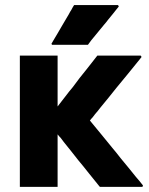

<svg xmlns="http://www.w3.org/2000/svg" viewBox="-20 -730 591 760"><path d="M441.4 -693.4Q437.5 -688.5 433.6 -683.6Q429.7 -678.7 425.8 -673.8Q417 -663.1 408.2 -652.3Q400.4 -641.6 391.6 -631.8Q382.8 -621.1 374 -610.4Q365.2 -599.6 356.4 -588.9Q349.6 -580.1 341.8 -571.3Q335 -561.5 328.1 -552.7Q326.2 -552.7 325.2 -552.7Q324.2 -552.7 323.2 -552.7Q308.6 -552.7 294.9 -552.7Q280.3 -552.7 266.6 -552.7Q256.8 -552.7 247.1 -552.7Q237.3 -552.7 227.5 -552.7Q217.8 -552.7 207 -552.7Q196.3 -552.7 185.5 -552.7Q185.5 -554.7 183.6 -556.6Q185.5 -560.5 190.4 -568.4Q199.2 -584 209 -599.6Q217.8 -615.2 226.6 -629.9Q233.4 -640.6 239.3 -651.4Q245.1 -662.1 252 -672.9Q256.8 -682.6 262.7 -691.4Q267.6 -701.2 273.4 -710Q274.4 -710 276.4 -710Q277.3 -710 279.3 -710Q296.9 -710 314.5 -710Q332 -710 349.6 -710Q361.3 -710 374 -710Q385.7 -710 397.5 -710Q410.2 -710 422.9 -710Q435.5 -710 447.3 -710Q448.2 -708 450.2 -704.1Q447.3 -701.2 441.4 -693.4ZM335.9 -252.9Q358.4 -225.6 380.9 -198.2Q402.3 -171.9 424.8 -144.5Q441.4 -125 457 -104.5Q473.6 -85 489.3 -65.4Q503.9 -47.9 517.6 -30.3Q532.2 -13.7 545.9 3.9Q544.9 5.9 543.9 9.8Q539.1 9.8 530.3 9.8Q524.4 9.8 519.5 9.8Q513.7 9.8 508.8 9.8Q497.1 9.8 485.4 9.8Q473.6 9.8 461.9 9.8Q450.2 9.8 438.5 9.8Q426.8 9.8 415 9.8Q405.3 9.8 395.5 9.8Q384.8 9.8 375 9.8Q374 8.8 374 7.8Q373 6.8 372.1 5.9Q351.6 -19.5 331.1 -44.9Q310.5 -71.3 289.1 -96.7Q275.4 -114.3 260.7 -132.8Q247.1 -150.4 232.4 -168Q226.6 -175.8 220.7 -183.6Q213.9 -190.4 208 -198.2Q208 -179.7 208 -161.1Q208 -142.6 208 -124Q208 -106.4 208 -87.9Q208 -70.3 208 -52.7Q208 -37.1 208 -21.5Q208 -5.9 208 9.8Q205.1 9.8 203.1 9.8Q200.2 9.8 198.2 9.8Q183.6 9.8 168.9 9.8Q154.3 9.8 139.6 9.8Q128.9 9.8 119.1 9.8Q109.4 9.8 98.6 9.8Q88.9 9.8 79.1 9.8Q69.3 9.8 58.6 9.8Q58.6 7.8 58.6 4.9Q58.6 2.9 58.6 0Q58.6 -56.6 58.6 -113.3Q58.6 -170.9 58.6 -227.5Q58.6 -266.6 58.6 -305.7Q58.6 -344.7 58.6 -383.8Q58.6 -415 58.6 -446.3Q58.6 -478.5 58.6 -509.8Q61.5 -509.8 64.5 -509.8Q66.4 -509.8 69.3 -509.8Q84 -509.8 98.6 -509.8Q113.3 -509.8 127.9 -509.8Q137.7 -509.8 147.5 -509.8Q158.2 -509.8 168 -509.8Q177.7 -509.8 187.5 -509.8Q198.2 -509.8 208 -509.8Q208 -507.8 208 -504.9Q208 -502.9 208 -500Q208 -474.6 208 -450.2Q208 -424.8 208 -400.4Q208 -382.8 208 -365.2Q208 -348.6 208 -331.1Q208 -325.2 208 -320.3Q208 -314.5 208 -308.6Q222.7 -328.1 238.3 -347.7Q252.9 -367.2 268.6 -385.7Q282.2 -403.3 294.9 -420.9Q308.6 -437.5 322.3 -455.1Q333 -468.8 343.8 -482.4Q354.5 -496.1 365.2 -509.8Q366.2 -509.8 367.2 -509.8Q369.1 -509.8 370.1 -509.8Q387.7 -509.8 405.3 -509.8Q422.9 -509.8 440.4 -509.8Q452.1 -509.8 463.9 -509.8Q475.6 -509.8 488.3 -509.8Q500 -509.8 512.7 -509.8Q525.4 -509.8 537.1 -509.8Q538.1 -508.8 539.1 -506.8Q540 -505.9 540 -503.9Q538.1 -502 536.1 -499Q534.2 -496.1 532.2 -494.1Q508.8 -465.8 486.3 -437.5Q462.9 -409.2 440.4 -381.8Q424.8 -362.3 409.2 -342.8Q393.6 -323.2 377.9 -304.7Q372.1 -297.9 367.2 -291Q362.3 -285.2 356.4 -278.3Q351.6 -272.5 346.7 -265.6Q340.8 -259.8 335.9 -252.9Z"/></svg>

Font: LeFont
Style: Bold
Weight: 800
Designer: Leryon MEDIA
Version: Version 1.0